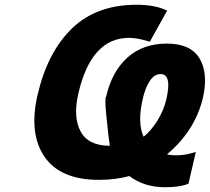

<svg xmlns="http://www.w3.org/2000/svg" viewBox="-20 -745 881 806"><path d="M426 -341Q450 -445 515 -503.5Q580 -562 681 -562Q780 -562 817.5 -500Q855 -438 832 -335Q799 -196 681 -97Q696 -93 721 -93Q755 -93 791 -104L802 -107L771 27L766 28Q733 41 673 41Q585 41 523 -6Q465 10 395 10Q233 10 166.5 -87.5Q100 -185 138 -348Q180 -527 282.5 -626Q385 -725 553 -725Q628 -725 676 -703L682 -701L609 -570L601 -572Q557 -586 521 -586Q363 -586 309 -353Q286 -253 318.5 -193Q351 -133 441 -133Q438 -152 435 -178Q432 -204 425.5 -268.5Q419 -333 426 -341ZM579 -329Q556 -228 583 -171Q615 -197 641 -239Q667 -281 678 -327Q703 -434 654 -434Q627 -434 608 -404Q589 -374 579 -329Z"/></svg>

Font: Passageway
Style: BdIt
Weight: 700
Foundry: Ascender Corporation
Version: Version 1.11